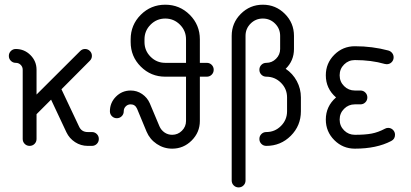

<svg xmlns="http://www.w3.org/2000/svg" viewBox="-20 -620 1746 816"><path d="M47.1 -411.8Q83.5 -411.8 109.4 -385.9Q135.3 -360 135.3 -323.5V-218.2L320.6 -402.9Q329.4 -411.8 341.2 -411.8Q353.5 -411.8 362.1 -403.2Q370.6 -394.7 370.6 -382.4Q370.6 -370.6 361.8 -361.8L241.2 -240.6L315.9 -82.4Q326.5 -58.8 352.9 -58.8H370.6Q382.9 -58.8 391.5 -50.3Q400 -41.8 400 -29.4Q400 -17.1 391.5 -8.5Q382.9 0 370.6 0H352.9Q323.5 0 299.1 -15.9Q274.7 -31.8 262.4 -57.6L197.1 -196.5L135.3 -134.7V-29.4Q135.3 -17.1 126.8 -8.5Q118.2 0 105.9 0Q93.5 0 85 -8.5Q76.5 -17.1 76.5 -29.4V-323.5Q76.5 -335.9 67.9 -344.4Q59.4 -352.9 47.1 -352.9Q34.7 -352.9 26.2 -361.5Q17.6 -370 17.6 -382.4Q17.6 -394.7 26.2 -403.2Q34.7 -411.8 47.1 -411.8Z M829.4 -452.9V-352.9H858.8Q871.2 -352.9 879.7 -344.4Q888.2 -335.9 888.2 -323.5Q888.2 -311.2 879.7 -302.6Q871.2 -294.1 858.8 -294.1H829.4V-105.9Q829.4 -57.6 794.7 -22.9Q760 11.8 711.8 11.8Q675.9 11.8 646.2 -8.2Q616.5 -28.2 602.9 -60.6L562.4 -158.2Q554.1 -176.5 535.3 -176.5Q522.9 -176.5 514.4 -167.9Q505.9 -159.4 505.9 -147.1Q505.9 -134.7 497.4 -126.2Q488.8 -117.6 476.5 -117.6Q464.1 -117.6 455.6 -126.2Q447.1 -134.7 447.1 -147.1Q447.1 -183.5 472.9 -209.4Q498.8 -235.3 535.3 -235.3Q562.4 -235.3 584.1 -220.3Q605.9 -205.3 616.5 -181.2L657.6 -83.5Q664.7 -67.1 679.1 -57.1Q693.5 -47.1 711.8 -47.1Q735.9 -47.1 753.2 -64.4Q770.6 -81.8 770.6 -105.9V-294.1H682.4Q621.2 -294.1 578.2 -337.1Q535.3 -380 535.3 -441.2V-452.9Q535.3 -514.1 578.2 -557.1Q621.2 -600 682.4 -600Q743.5 -600 786.5 -557.1Q829.4 -514.1 829.4 -452.9ZM594.1 -452.9V-441.2Q594.1 -404.7 620 -378.8Q645.9 -352.9 682.4 -352.9H770.6V-452.9Q770.6 -489.4 744.7 -515.3Q718.8 -541.2 682.4 -541.2Q645.9 -541.2 620 -515.3Q594.1 -489.4 594.1 -452.9Z M1229.4 -467.6V-411.8Q1229.4 -361.8 1194.1 -327.6Q1224.1 -307.6 1241.5 -275.3Q1258.8 -242.9 1258.8 -205.9V-147.1Q1258.8 -85.9 1215.9 -42.9Q1172.9 0 1111.8 0Q1099.4 0 1090.9 -8.5Q1082.4 -17.1 1082.4 -29.4Q1082.4 -41.8 1090.9 -50.3Q1099.4 -58.8 1111.8 -58.8Q1148.2 -58.8 1174.1 -84.7Q1200 -110.6 1200 -147.1V-205.9Q1200 -242.4 1174.1 -268.2Q1148.2 -294.1 1111.8 -294.1Q1099.4 -294.1 1090.9 -302.6Q1082.4 -311.2 1082.4 -323.5Q1082.4 -335.9 1090.9 -344.4Q1099.4 -352.9 1111.8 -352.9Q1135.9 -352.9 1153.2 -370.3Q1170.6 -387.6 1170.6 -411.8V-467.6Q1170.6 -498.2 1149.1 -519.7Q1127.6 -541.2 1097.1 -541.2Q1066.5 -541.2 1045 -519.7Q1023.5 -498.2 1023.5 -467.6V147.1Q1023.5 159.4 1015 167.9Q1006.5 176.5 994.1 176.5Q981.8 176.5 973.2 167.9Q964.7 159.4 964.7 147.1V-467.6Q964.7 -522.4 1003.5 -561.2Q1042.4 -600 1097.1 -600Q1151.8 -600 1190.6 -561.2Q1229.4 -522.4 1229.4 -467.6Z M1488.2 -423.5Q1562.9 -423.5 1630.6 -405.3Q1640.6 -402.4 1646.8 -394.4Q1652.9 -386.5 1652.9 -376.5Q1652.9 -364.1 1644.4 -355.6Q1635.9 -347.1 1623.5 -347.1Q1620 -347.1 1615.3 -348.2Q1558.2 -364.7 1488.2 -364.7Q1461.2 -364.7 1442.4 -345.9Q1423.5 -327.1 1423.5 -300Q1423.5 -272.9 1442.4 -254.1Q1461.2 -235.3 1488.2 -235.3H1511.8Q1524.1 -235.3 1532.6 -226.8Q1541.2 -218.2 1541.2 -205.9Q1541.2 -193.5 1532.6 -185Q1524.1 -176.5 1511.8 -176.5H1488.2Q1461.2 -176.5 1442.4 -157.6Q1423.5 -138.8 1423.5 -111.8Q1423.5 -84.7 1442.4 -65.9Q1461.2 -47.1 1488.2 -47.1Q1532.4 -47.1 1559.7 -52.4Q1587.1 -57.6 1615.9 -72.9Q1622.4 -76.5 1629.4 -76.5Q1641.8 -76.5 1650.3 -67.9Q1658.8 -59.4 1658.8 -47.1Q1658.8 -28.8 1642.4 -20.6Q1580.6 11.8 1488.2 11.8Q1437.1 11.8 1400.9 -24.4Q1364.7 -60.6 1364.7 -111.8Q1364.7 -168.2 1408.2 -205.9Q1364.7 -243.5 1364.7 -300Q1364.7 -351.2 1400.9 -387.4Q1437.1 -423.5 1488.2 -423.5Z"/></svg>

Font: OpenGost Type B TT
Style: Regular
Weight: 400
Version: Version 0.3